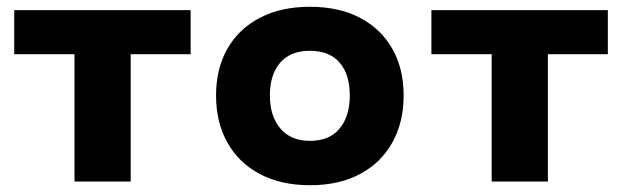

<svg xmlns="http://www.w3.org/2000/svg" viewBox="-20 -536 1837 567"><path d="M200 0V-376H22V-506H543V-376H366V0Z M896 11Q810 11 747.5 -22Q685 -55 651.5 -115Q618 -175 618 -254Q618 -333 651.5 -392Q685 -451 747.5 -483.5Q810 -516 895 -516Q981 -516 1043 -483.5Q1105 -451 1138.5 -392Q1172 -333 1172 -254Q1172 -175 1138.5 -115Q1105 -55 1043 -22Q981 11 896 11ZM895 -120Q953 -120 983 -156.5Q1013 -193 1013 -254Q1013 -316 983 -351Q953 -386 895 -386Q838 -386 807.5 -351Q777 -316 777 -254Q777 -193 808 -156.5Q839 -120 895 -120Z M1432 0V-376H1254V-506H1775V-376H1598V0Z"/></svg>

Font: Nunito Sans 6pt ExtraBold
Style: Regular
Weight: 800
Version: Version 3.101;gftools[0.9.27]